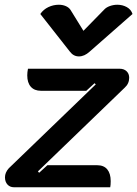

<svg xmlns="http://www.w3.org/2000/svg" viewBox="-20 -790 579 810"><path d="M1 -42Q1 -62 17 -80L384 -434L379 -439L344 -407H153Q125 -407 110 -424Q95 -441 95 -472Q95 -485 98 -500H485Q503 -500 514 -489.5Q525 -479 525 -462Q525 -437 506 -420L140 -67L145 -61L180 -93H390Q418 -93 432.5 -75.5Q447 -58 447 -26Q447 -9 445 0H39Q22 0 11.5 -11.5Q1 -23 1 -42ZM419 -749Q428 -759 443.5 -764.5Q459 -770 475 -770Q497 -770 515 -760Q533 -750 539 -731L358 -572Q336 -552 313 -552Q290 -552 275 -572L150 -731Q163 -750 184 -760Q205 -770 228 -770Q244 -770 257 -764.5Q270 -759 277 -749L332 -660Z"/></svg>

Font: K2D
Style: Bold Italic
Weight: 700
Italic angle: -10°
Designer: Katatrad Aksorn Co.,Ltd.
Foundry: Cadson Demak Co.,Ltd.
Version: Version 1.000; ttfautohint (v1.6)